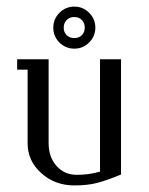

<svg xmlns="http://www.w3.org/2000/svg" viewBox="-20 -564 452 584"><path d="M32.2 -352.1V-383.8H127.9V-127.9Q127.9 -86.4 151.9 -59.3Q175.8 -32.2 213.9 -32.2Q250 -32.2 284.2 -42V-383.8H348.1V-33.2Q303.2 -14.6 274.2 -7.3Q245.1 0 206.1 0Q147 0 105.5 -37.4Q64 -74.7 64 -127.9V-352.1ZM142.1 -480Q142.1 -506.3 160.9 -525.1Q179.7 -543.9 206.1 -543.9Q232.4 -543.9 251.2 -525.1Q270 -506.3 270 -480Q270 -453.6 251.2 -434.8Q232.4 -416 206.1 -416Q179.7 -416 160.9 -434.6Q142.1 -453.1 142.1 -480ZM182.9 -503.2Q173.8 -494.1 173.8 -480Q173.8 -465.8 182.9 -457Q191.9 -448.2 206.1 -448.2Q220.2 -448.2 229 -457Q237.8 -465.8 237.8 -480Q237.8 -494.1 229 -503.2Q220.2 -512.2 206.1 -512.2Q191.9 -512.2 182.9 -503.2Z"/></svg>

Font: Gawaa
Style: Regular
Weight: 400
Designer: T. Christopher White
Version: Version 1.0